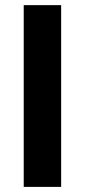

<svg xmlns="http://www.w3.org/2000/svg" viewBox="-20 -731 332 751"><path d="M219.2 -710.9H72.8V0H219.2Z"/></svg>

Font: Shabnam
Style: Bold
Weight: 700
Foundry: DejaVu fonts team - Redesigned by Saber Rastikerdar - Based on Vazir font
Version: Version 5.0.1